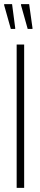

<svg xmlns="http://www.w3.org/2000/svg" viewBox="-22 -902 194 922"><path d="M58 0V-688H94V0ZM51 -763H30L-2 -877V-882H36L51 -768ZM134 -763H111L79 -877V-882H118L134 -768Z"/></svg>

Font: Saira Ultra Condensed Thin
Style: Regular
Weight: 100
Width: 1
Designer: Hector Gatti with collaboration of the Omnibus-Type team
Foundry: Omnibus-Type
Version: Version 1.001; ttfautohint (v1.8)